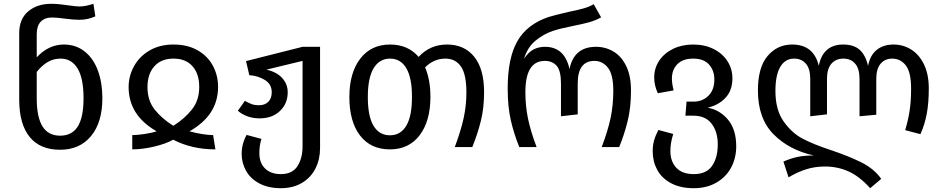

<svg xmlns="http://www.w3.org/2000/svg" viewBox="-20 -773 4963 1009"><path d="M518 -257Q518 -130 458.5 -58Q399 14 296 14Q191 14 136.5 -52.5Q82 -119 81 -245V-599Q81 -673 128 -713Q175 -753 249 -753Q287 -753 339 -745Q379 -739 397 -739Q429 -739 471 -753L481 -687Q441 -669 398 -669Q367 -669 321 -675Q279 -681 254 -681Q215 -681 194 -659Q173 -637 173 -593V-472Q236 -539 315 -539Q379 -539 425 -502.5Q471 -466 494.5 -402Q518 -338 518 -257ZM419 -257Q419 -362 387.5 -413.5Q356 -465 299 -465Q261 -465 230.5 -447Q200 -429 173 -395V-257Q173 -157 203.5 -108.5Q234 -60 296 -60Q358 -60 388.5 -108Q419 -156 419 -257Z M892 -539Q965 -539 1018 -509Q1071 -479 1098.5 -428Q1126 -377 1126 -316Q1126 -168 976 -83Q1007 -74 1042 -68.5Q1077 -63 1100 -63L1112 12Q988 12 890 -39Q854 -18 791.5 -3Q729 12 675 12V-63Q700 -63 738 -68.5Q776 -74 803 -83Q656 -167 656 -315Q656 -374 684.5 -425.5Q713 -477 766.5 -508Q820 -539 892 -539ZM891 -112Q950 -149 988.5 -197.5Q1027 -246 1027 -316Q1027 -385 991.5 -425Q956 -465 892 -465Q827 -465 791 -424.5Q755 -384 755 -315Q755 -245 793 -197Q831 -149 891 -112Z M1662 -527V6Q1662 64 1638 112Q1614 160 1567 188Q1520 216 1456 216Q1390 216 1343 191Q1296 166 1273 124.5Q1250 83 1250 36Q1250 -17 1276 -64L1354 -43Q1343 -11 1343 32Q1343 83 1373 112.5Q1403 142 1456 142Q1516 142 1543 100.5Q1570 59 1570 -5V-453L1380 -407Q1434 -395 1463 -363Q1492 -331 1492 -288Q1492 -229 1451.5 -190Q1411 -151 1344 -151Q1309 -151 1279.5 -162Q1250 -173 1230 -191L1267 -243Q1286 -232 1302 -226Q1318 -220 1341 -220Q1372 -220 1390 -238Q1408 -256 1408 -288Q1408 -331 1371.5 -353Q1335 -375 1290 -378L1273 -452L1570 -527Z M2524 -288Q2524 -206 2507 -137.5Q2490 -69 2462 0H2370Q2402 -86 2416.5 -152Q2431 -218 2431 -287Q2431 -383 2402 -424Q2373 -465 2321 -465Q2260 -465 2214 -419Q2242 -354 2242 -264Q2242 -137 2185.5 -62.5Q2129 12 2029 12Q1928 12 1872 -61Q1816 -134 1816 -263Q1816 -390 1873 -464.5Q1930 -539 2030 -539Q2124 -539 2180 -474Q2240 -539 2329 -539Q2420 -539 2472 -475Q2524 -411 2524 -288ZM2145 -264Q2145 -365 2115 -415Q2085 -465 2030 -465Q1974 -465 1943.5 -414.5Q1913 -364 1913 -263Q1913 -162 1943 -112Q1973 -62 2029 -62Q2085 -62 2115 -112Q2145 -162 2145 -264Z M2648 -308Q2648 -468 2699 -557Q2750 -646 2864 -684Q2893 -693 2966 -710Q3016 -720 3047.5 -729Q3079 -738 3100 -751L3139 -682Q3111 -666 3077.5 -656.5Q3044 -647 2993 -637Q2926 -624 2884 -610Q2837 -594 2795 -560Q2753 -526 2734 -465Q2759 -501 2785.5 -514Q2812 -527 2844 -527Q2947 -527 2973 -410Q2996 -527 3112 -527Q3163 -527 3205 -501.5Q3247 -476 3271.5 -424.5Q3296 -373 3296 -298Q3296 -209 3279 -139Q3262 -69 3234 0H3142Q3175 -87 3189 -154Q3203 -221 3203 -297Q3203 -382 3174.5 -417.5Q3146 -453 3104 -453Q3016 -453 3016 -334V-172L2928 -162V-334Q2928 -401 2905.5 -427Q2883 -453 2843 -453Q2741 -453 2741 -289Q2741 -217 2754.5 -151Q2768 -85 2800 0H2709Q2681 -69 2664.5 -140.5Q2648 -212 2648 -308Z M3849 -4Q3849 57 3822.5 107Q3796 157 3745 186.5Q3694 216 3626 216Q3555 216 3506 189.5Q3457 163 3433.5 119Q3410 75 3410 22Q3410 -9 3417.5 -35.5Q3425 -62 3440 -90L3518 -69Q3503 -22 3503 20Q3503 76 3534.5 109Q3566 142 3626 142Q3692 142 3722 99Q3752 56 3752 -15Q3752 -80 3720 -122.5Q3688 -165 3624 -165H3582L3588 -239H3626Q3671 -239 3702.5 -269.5Q3734 -300 3734 -355Q3734 -403 3706 -434Q3678 -465 3623 -465Q3568 -465 3539.5 -435.5Q3511 -406 3511 -360Q3511 -334 3520 -298L3437 -283Q3418 -324 3418 -366Q3418 -415 3444.5 -454.5Q3471 -494 3517.5 -516.5Q3564 -539 3623 -539Q3683 -539 3730 -515.5Q3777 -492 3803 -451.5Q3829 -411 3829 -361Q3829 -299 3793.5 -260Q3758 -221 3699 -207Q3762 -196 3805.5 -144.5Q3849 -93 3849 -4Z M4861 -308Q4861 -231 4850 -173.5Q4839 -116 4817 -68L4737 -89Q4753 -143 4760.5 -193Q4768 -243 4768 -307Q4768 -394 4740 -429.5Q4712 -465 4669 -465Q4631 -465 4608 -438.5Q4585 -412 4585 -358V-170L4497 -162V-358Q4497 -412 4474 -438.5Q4451 -465 4412 -465Q4373 -465 4349.5 -438.5Q4326 -412 4326 -358V-172L4238 -162V-358Q4238 -412 4215 -438.5Q4192 -465 4153 -465Q4106 -465 4080.5 -421.5Q4055 -378 4055 -295Q4055 -196 4098 -135Q4141 -74 4198.5 -44Q4256 -14 4344 15Q4437 46 4505 79.5Q4573 113 4611 167L4553 216Q4496 153 4438.5 127.5Q4381 102 4315 102Q4263 102 4217 116.5Q4171 131 4124 159L4097 76Q4136 59 4172 51.5Q4208 44 4257 44Q4128 16 4045.5 -67Q3963 -150 3963 -298Q3963 -419 4014 -479Q4065 -539 4143 -539Q4256 -539 4283 -427Q4293 -482 4325.5 -510.5Q4358 -539 4410 -539Q4466 -539 4497 -512Q4528 -485 4542 -427Q4552 -482 4587 -510.5Q4622 -539 4676 -539Q4726 -539 4768 -513Q4810 -487 4835.5 -435Q4861 -383 4861 -308Z"/></svg>

Font: FiraGO
Style: Regular
Weight: 400
Designer: bBox Type
Foundry: bBox Type GmbH
Version: Version 1.001;April 20, 2020;FontCreator 12.0.0.2555 64-bit